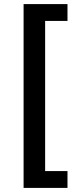

<svg xmlns="http://www.w3.org/2000/svg" viewBox="-20 -756 372 936"><path d="M95 160V-736H309V-654H200V78H309V160Z"/></svg>

Font: Archivo SemiExpanded SemiBold
Style: Regular
Weight: 600
Width: 6
Designer: Hector Gatti
Foundry: Omnibus-Type
Version: Version 2.001